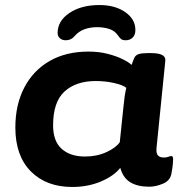

<svg xmlns="http://www.w3.org/2000/svg" viewBox="-20 -735 708 763"><path d="M267 8Q164 8 102.5 -54Q41 -116 41 -228Q41 -319 76.5 -387Q112 -455 177 -492.5Q242 -530 332 -530Q373 -530 408 -521Q443 -512 468 -499.5Q493 -487 503 -477Q509 -495 514 -505.5Q519 -516 531 -520Q543 -524 568 -524H580Q640 -524 637 -494L602 -147Q600 -126 607.5 -117.5Q615 -109 631 -109Q642 -109 649.5 -112Q657 -115 660 -115Q668 -115 668 -103Q668 -99 667 -84.5Q666 -70 661 -44Q656 -17 627.5 -5Q599 7 573 7Q527 7 498 -10.5Q469 -28 458 -68Q433 -36 381.5 -14Q330 8 267 8ZM318 -113Q365 -113 403 -130.5Q441 -148 456 -170L470 -305Q473 -336 475.5 -353Q478 -370 482 -386Q469 -397 434 -405Q399 -413 361 -413Q282 -413 236.5 -371.5Q191 -330 191 -237Q191 -174 225 -143.5Q259 -113 318 -113ZM375 -715Q437 -715 477.5 -687Q518 -659 518 -616Q518 -596 507 -585.5Q496 -575 480 -575Q467 -575 461 -580Q455 -585 449 -594Q436 -613 414 -620Q392 -627 366 -627Q338 -627 315 -618.5Q292 -610 276 -591Q263 -575 241 -575Q227 -575 218 -583Q209 -591 209 -604Q209 -652 256 -683.5Q303 -715 375 -715Z"/></svg>

Font: Asap Expanded Expanded Regular
Style: Bold Italic
Weight: 700
Width: 7
Italic angle: -6°
Designer: Pablo Cosgaya
Foundry: Omnibus-Type
Version: Version 3.001; ttfautohint (v1.8.4.7-5d5b)